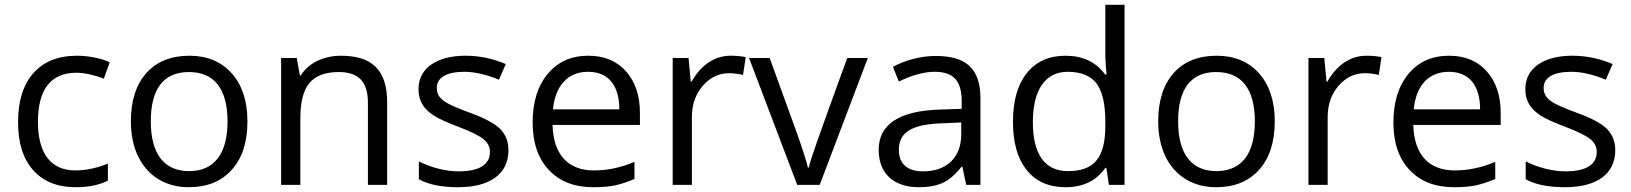

<svg xmlns="http://www.w3.org/2000/svg" viewBox="-20 -780 6880 810"><path d="M299.8 9.8C354 9.8 399.4 0.5 435.1 -18.1V-89.8C388.2 -70.8 342.3 -61 297.9 -61C193.8 -61 140.1 -133.8 140.1 -265.1C140.1 -403.8 194.3 -473.1 303.2 -473.1C335.9 -473.1 382.3 -462.4 418 -448.2L442.9 -517.1C428.2 -524.4 408.2 -531.2 382.3 -536.6C356.4 -542 331.1 -544.9 305.2 -544.9C225.6 -544.9 164.1 -520.5 121.1 -471.7C77.6 -422.9 56.2 -353.5 56.2 -264.2C56.2 -176.8 77.6 -109.4 120.1 -62C162.6 -14.2 222.2 9.8 299.8 9.8Z M1023.9 -268.1C1023.9 -353 1002 -420.4 958 -470.2C913.6 -520 854 -544.9 779.3 -544.9C701.7 -544.9 641.1 -520.5 597.7 -472.2C554.2 -423.3 532.2 -355.5 532.2 -268.1C532.2 -211.9 542.5 -162.6 562.5 -120.6C603 -36.6 680.2 9.8 775.9 9.8C853.5 9.8 914.1 -14.6 958 -64C1002 -112.8 1023.9 -180.7 1023.9 -268.1ZM616.2 -268.1C616.2 -406.2 670.9 -476.1 776.9 -476.1C884.3 -476.1 939.9 -404.3 939.9 -268.1C939.9 -130.9 883.8 -58.1 777.8 -58.1C671.9 -58.1 616.2 -131.3 616.2 -268.1Z M1613.3 0V-349.1C1613.3 -485.8 1547.9 -544.9 1418.9 -544.9C1345.2 -544.9 1282.2 -514.6 1249 -461.9H1245.1L1231.9 -535.2H1166V0H1247.1V-280.8C1247.1 -350.6 1260.3 -400.4 1286.1 -430.7C1312 -460.9 1353 -476.1 1409.2 -476.1C1493.7 -476.1 1532.2 -433.6 1532.2 -346.2V0Z M2125 -146C2125 -181.6 2113.8 -210.9 2091.8 -234.4C2069.3 -257.8 2026.4 -281.2 1962.9 -304.2C1916.5 -321.3 1885.3 -334.5 1869.1 -343.8C1836.4 -361.8 1822.8 -380.4 1822.8 -409.2C1822.8 -451.7 1862.3 -477.1 1939 -477.1C1982.4 -477.1 2031.2 -465.8 2085 -443.8L2113.8 -509.8C2058.6 -533.2 2002.4 -544.9 1944.8 -544.9C1882.8 -544.9 1834.5 -532.2 1798.8 -507.3C1763.2 -481.9 1745.6 -447.3 1745.6 -403.8C1745.6 -379.4 1751 -358.4 1761.2 -340.8C1771.5 -323.2 1787.1 -307.6 1808.1 -293.9C1829.1 -279.8 1864.3 -263.7 1914.1 -245.1C1966.3 -225.1 2002 -207.5 2020 -192.9C2038.1 -177.7 2046.9 -160.2 2046.9 -139.2C2046.9 -84 1999.5 -57.1 1915 -57.1C1860.4 -57.1 1798.3 -73.2 1747.1 -99.1V-23.9C1786.6 -1.5 1842.3 9.8 1913.1 9.8C2047.4 9.8 2125 -46.4 2125 -146Z M2482.9 9.8C2519 9.8 2549.8 7.3 2575.7 2C2601.1 -3.9 2627.9 -12.7 2656.7 -24.9V-97.2C2600.6 -73.2 2543.5 -61 2485.8 -61C2376.5 -61 2314.5 -127.4 2311 -252.9H2679.7V-304.2C2679.7 -376.5 2660.2 -434.6 2621.1 -479C2582 -522.9 2528.8 -544.9 2461.9 -544.9C2390.1 -544.9 2333.5 -519.5 2291 -468.8C2248.5 -418 2227.1 -349.6 2227.1 -263.2C2227.1 -177.7 2250 -110.8 2295.9 -62.5C2341.3 -14.2 2403.8 9.8 2482.9 9.8ZM2460.9 -477.1C2545.4 -477.1 2592.8 -420.9 2592.8 -318.8H2313C2322.3 -418 2375 -477.1 2460.9 -477.1Z M3062 -544.9C2995.1 -544.9 2937.5 -505.9 2897.9 -436H2894L2884.8 -535.2H2817.9V0H2898.9V-287.1C2898.9 -339.4 2914.6 -383.3 2945.3 -418.5C2976.1 -453.6 3012.7 -471.2 3056.2 -471.2C3073.2 -471.2 3092.8 -468.8 3114.7 -463.9L3126 -539.1C3106.9 -543 3085.9 -544.9 3062 -544.9Z M3438 0 3641.1 -535.2H3554.2C3487.8 -353 3445.3 -234.9 3426.3 -180.7C3407.2 -126.5 3395.5 -90.3 3392.1 -73.2H3388.2C3383.8 -95.2 3368.2 -143.6 3342.3 -217.8L3227.1 -535.2H3140.1L3343.3 0Z M4116.2 0V-365.2C4116.2 -490.2 4055.7 -543.9 3928.2 -543.9C3865.2 -543.9 3799.8 -526.9 3747.1 -498L3772 -436C3828.1 -463.4 3878.9 -477.1 3923.3 -477.1C4002.9 -477.1 4037.1 -438 4037.1 -354V-320.8L3946.3 -317.9C3773.4 -312.5 3687 -255.9 3687 -147.9C3687 -46.9 3751 9.8 3856.9 9.8C3896.5 9.8 3929.7 3.9 3956.5 -8.3C3982.9 -20 4009.3 -42.5 4036.1 -76.2H4040L4056.2 0ZM3873 -57.1C3809.1 -57.1 3772 -88.4 3772 -147C3772 -221.7 3825.2 -255.4 3954.1 -259.8L4035.2 -263.2V-214.8C4035.2 -165 4021 -126.5 3992.2 -98.6C3963.4 -70.8 3923.3 -57.1 3873 -57.1Z M4658.2 0H4724.1V-759.8H4643.1V-542L4645 -504.4L4648.4 -465.8H4642.1C4603.5 -518.6 4547.9 -544.9 4475.1 -544.9C4405.3 -544.9 4351.1 -520.5 4312 -471.7C4272.9 -422.9 4253.4 -354.5 4253.4 -266.1C4253.4 -177.7 4272.9 -109.9 4312 -62C4350.6 -14.2 4405.3 9.8 4475.1 9.8C4549.8 9.8 4605.5 -17.6 4643.1 -71.8H4647.5ZM4485.4 -58.1C4388.2 -58.1 4337.4 -128.4 4337.4 -265.1C4337.4 -399.9 4389.2 -477.1 4484.4 -477.1C4539.6 -477.1 4580.1 -460.9 4605.5 -428.7C4630.4 -396 4643.1 -341.8 4643.1 -266.1V-249C4643.1 -114.7 4596.2 -58.1 4485.4 -58.1Z M5357.9 -268.1C5357.9 -353 5335.9 -420.4 5292 -470.2C5247.6 -520 5188 -544.9 5113.3 -544.9C5035.6 -544.9 4975.1 -520.5 4931.6 -472.2C4888.2 -423.3 4866.2 -355.5 4866.2 -268.1C4866.2 -211.9 4876.5 -162.6 4896.5 -120.6C4937 -36.6 5014.2 9.8 5109.9 9.8C5187.5 9.8 5248 -14.6 5292 -64C5335.9 -112.8 5357.9 -180.7 5357.9 -268.1ZM4950.2 -268.1C4950.2 -406.2 5004.9 -476.1 5110.8 -476.1C5218.3 -476.1 5273.9 -404.3 5273.9 -268.1C5273.9 -130.9 5217.8 -58.1 5111.8 -58.1C5005.9 -58.1 4950.2 -131.3 4950.2 -268.1Z M5744.1 -544.9C5677.2 -544.9 5619.6 -505.9 5580.1 -436H5576.2L5566.9 -535.2H5500V0H5581.1V-287.1C5581.1 -339.4 5596.7 -383.3 5627.4 -418.5C5658.2 -453.6 5694.8 -471.2 5738.3 -471.2C5755.4 -471.2 5774.9 -468.8 5796.9 -463.9L5808.1 -539.1C5789.1 -543 5768.1 -544.9 5744.1 -544.9Z M6114.3 9.8C6150.4 9.8 6181.2 7.3 6207 2C6232.4 -3.9 6259.3 -12.7 6288.1 -24.9V-97.2C6231.9 -73.2 6174.8 -61 6117.2 -61C6007.8 -61 5945.8 -127.4 5942.4 -252.9H6311V-304.2C6311 -376.5 6291.5 -434.6 6252.4 -479C6213.4 -522.9 6160.2 -544.9 6093.3 -544.9C6021.5 -544.9 5964.8 -519.5 5922.4 -468.8C5879.9 -418 5858.4 -349.6 5858.4 -263.2C5858.4 -177.7 5881.3 -110.8 5927.2 -62.5C5972.7 -14.2 6035.2 9.8 6114.3 9.8ZM6092.3 -477.1C6176.8 -477.1 6224.1 -420.9 6224.1 -318.8H5944.3C5953.6 -418 6006.3 -477.1 6092.3 -477.1Z M6794.4 -146C6794.4 -181.6 6783.2 -210.9 6761.2 -234.4C6738.8 -257.8 6695.8 -281.2 6632.3 -304.2C6585.9 -321.3 6554.7 -334.5 6538.6 -343.8C6505.9 -361.8 6492.2 -380.4 6492.2 -409.2C6492.2 -451.7 6531.7 -477.1 6608.4 -477.1C6651.9 -477.1 6700.7 -465.8 6754.4 -443.8L6783.2 -509.8C6728 -533.2 6671.9 -544.9 6614.3 -544.9C6552.2 -544.9 6503.9 -532.2 6468.3 -507.3C6432.6 -481.9 6415 -447.3 6415 -403.8C6415 -379.4 6420.4 -358.4 6430.7 -340.8C6440.9 -323.2 6456.5 -307.6 6477.5 -293.9C6498.5 -279.8 6533.7 -263.7 6583.5 -245.1C6635.7 -225.1 6671.4 -207.5 6689.5 -192.9C6707.5 -177.7 6716.3 -160.2 6716.3 -139.2C6716.3 -84 6668.9 -57.1 6584.5 -57.1C6529.8 -57.1 6467.8 -73.2 6416.5 -99.1V-23.9C6456.1 -1.5 6511.7 9.8 6582.5 9.8C6716.8 9.8 6794.4 -46.4 6794.4 -146Z"/></svg>

Font: Samim
Style: Regular
Weight: 400
Foundry: DejaVu fonts team - Redesigned by Saber Rastikerdar
Version: Version 4.0.5